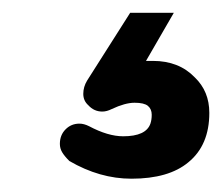

<svg xmlns="http://www.w3.org/2000/svg" viewBox="-20 -48 343 296"><path d="M72.3 173.8Q72.3 160.2 81.1 151.4Q89.8 142.6 102.5 142.6Q109.4 142.6 117.2 146.5Q146.5 162.1 169.9 162.1Q205.1 162.1 211.9 142.6Q213.9 136.7 213.9 128.9Q213.9 120.1 208 115.2Q202.1 110.4 187.5 110.4Q172.9 110.4 152.3 120.1Q144.5 124 137.7 124Q125 124 116.2 114.3Q108.4 107.4 108.4 96.7Q108.4 85.9 114.3 76.2L180.7 -28.3H186.5H229.5H248L205.1 45.9Q210 45.9 215.8 45.9Q255.9 45.9 280.3 71.3Q302.7 92.8 302.7 126Q302.7 175.8 270.5 202.1Q240.2 227.5 182.6 227.5Q133.8 227.5 86.9 200.2Q79.1 192.4 75.7 186.5Q72.3 180.7 72.3 173.8Z"/></svg>

Font: FakePearl
Style: SemiBold
Weight: 400
Version: Version 1.2